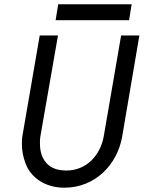

<svg xmlns="http://www.w3.org/2000/svg" viewBox="-20 -865 669 894"><path d="M239 -771H581L593 -845H251ZM165 -700 84 -230C82 -218 82 -206 82 -194C82 -165 87 -135 99 -104C122 -41 187 9 280 9C423 9 527 -99 549 -230L629 -700H544L463 -230C447 -141 382 -71 289 -71C288 -71 286 -71 285 -71C253 -72 228 -79 209 -94C172 -123 166 -166 166 -198C166 -209 166 -219 168 -230L250 -700Z"/></svg>

Font: Jost
Style: Italic
Weight: 400
Italic angle: -5°
Version: Version 3.710